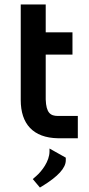

<svg xmlns="http://www.w3.org/2000/svg" viewBox="-20 -620 400 861"><path d="M169 215C241 171 275 133 275 99V87L202 46V59C202 104 166 149 143 169L127 183L159 221ZM73 -600V-171C73 -65 128 -2 240 0H329V-100H240C206 -100 187 -114 185 -174V-375H305V-475H185V-600Z"/></svg>

Font: Mint Spirit No2
Style: Bold
Weight: 700
Designer: HARENDAL Hirwen
Foundry: Arkandis Digital Foundry.
Version: Version 1.004;FFEdit